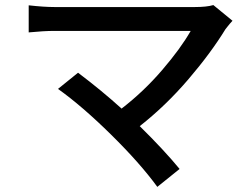

<svg xmlns="http://www.w3.org/2000/svg" viewBox="-20 -686 996 758"><path d="M822.3 -666 897.9 -604Q892.6 -598.6 887.5 -592.5Q882.3 -586.4 877.2 -579.8Q872.1 -573.2 870.1 -570.8Q812 -476.1 723.1 -372.3Q634.3 -268.6 531.7 -188Q627.4 -93.8 689 -19L601.1 51.8Q533.2 -41.5 418.5 -154.5Q303.7 -267.6 209 -335L288.1 -398.9Q381.3 -328.6 460 -257.3Q547.4 -324.7 620.1 -409.4Q692.9 -494.1 732.9 -564H195.8Q153.3 -564 93.3 -558.1V-665Q153.8 -658.2 195.8 -658.2H749Q796.4 -658.2 822.3 -666Z"/></svg>

Font: Karasuma Gothic
Style: Regular
Weight: 500
Designer: Rasmus Andersson / Ryoko Nishizuka
Foundry: Genbu
Version: Version 1.00